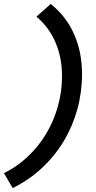

<svg xmlns="http://www.w3.org/2000/svg" viewBox="-64 -732 485 969"><path d="M350 -358Q350 -266 326 -179.5Q302 -93 257 -18.5Q212 56 147 116.5Q82 177 0 217Q-11 198 -22 179.5Q-33 161 -44 142Q21 110 75 59.5Q129 9 167.5 -54.5Q206 -118 227.5 -193Q249 -268 249 -348Q249 -441 216 -518Q183 -595 120 -648Q138 -664 156 -680Q174 -696 192 -712Q270 -650 310 -559.5Q350 -469 350 -358Z"/></svg>

Font: Rosa Sans Medium
Style: Italic
Weight: 500
Italic angle: -12°
Designer: Pentagram / MCKL
Foundry: Pentagram / MCKL
Version: Version 1.005;September 16, 2019;FontCreator 11.5.0.2425 64-